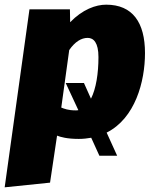

<svg xmlns="http://www.w3.org/2000/svg" viewBox="-48 -574 651 821"><path d="M572 -347C572 -478 519 -554 406 -554C362 -554 305 -534 252 -479L251 -534H78L-28 227L166 207L196 6C211 12 239 20 289 20C308 20 325 18 342 15L377 92H453L408 -7C530 -68 572 -225 572 -347ZM311 -219H233L287 -103C283 -102 280 -102 276 -102C243 -102 227 -109 214 -114L248 -360C273 -396 300 -412 327 -412C352 -412 373 -392 373 -330C373 -261 363 -195 341 -152Z"/></svg>

Font: Fira Sans Heavy
Style: Italic
Weight: 900
Italic angle: -8°
Designer: bBox Type GmbH & Carrois Corporate GbR & Edenspiekermann AG
Foundry: bBox Type GmbH & Carrois Corporate GbR & Edenspiekermann AG
Version: Version 4.301;PS 004.301;hotconv 1.0.88;makeotf.lib2.5.64775